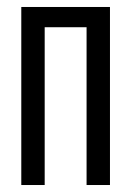

<svg xmlns="http://www.w3.org/2000/svg" viewBox="-20 -530 377 550"><path d="M41 0V-510H295V0H228V-452H108V0Z"/></svg>

Font: Saira UltraCondensed Medium
Style: Regular
Weight: 500
Width: 1
Designer: Hector Gatti with collaboration of the Omnibus-Type team
Foundry: Omnibus-Type
Version: Version 1.101